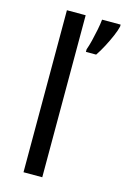

<svg xmlns="http://www.w3.org/2000/svg" viewBox="-117 -815 571 870"><g transform="rotate(15 168.5 -380.0)"><path d="M173 0H85V-760H173ZM337 -751Q333 -733 321.5 -706Q310 -679 295 -650.5Q280 -622 265 -600H217V-612Q224 -631 230.5 -657.5Q237 -684 242.5 -711.5Q248 -739 250 -760H337Z"/></g></svg>

Font: Noto Sans Adlam
Style: Regular
Weight: 400
Designer: Mark Jamra, Neil Patel
Foundry: JamraPatel LLC
Version: Version 3.001